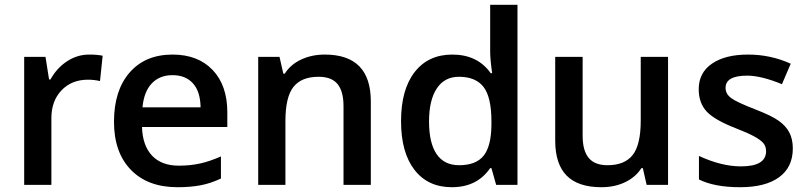

<svg xmlns="http://www.w3.org/2000/svg" viewBox="-20 -780 3407 810"><path d="M356 -549.8Q390.6 -549.8 413.1 -544.9L401.9 -438Q377.4 -443.8 351.1 -443.8Q282.2 -443.8 239.5 -398.9Q196.8 -354 196.8 -282.2V0H82V-540H171.9L187 -444.8H192.9Q219.7 -493.2 262.9 -521.5Q306.2 -549.8 356 -549.8Z M729 9.8Q603 9.8 532 -63.7Q460.9 -137.2 460.9 -266.1Q460.9 -398.4 526.9 -474.1Q592.8 -549.8 708 -549.8Q814.9 -549.8 877 -484.9Q939 -419.9 939 -306.2V-244.1H579.1Q581.5 -165.5 621.6 -123.3Q661.6 -81.1 734.4 -81.1Q782.2 -81.1 823.5 -90.1Q864.7 -99.1 912.1 -120.1V-26.9Q870.1 -6.8 827.1 1.5Q784.2 9.8 729 9.8ZM708 -462.9Q653.3 -462.9 620.4 -428.2Q587.4 -393.6 581.1 -327.1H826.2Q825.2 -394 793.9 -428.5Q762.7 -462.9 708 -462.9Z M1544.4 0H1429.2V-332Q1429.2 -394.5 1404.1 -425.3Q1378.9 -456.1 1324.2 -456.1Q1251.5 -456.1 1217.8 -413.1Q1184.1 -370.1 1184.1 -269V0H1069.3V-540H1159.2L1175.3 -469.2H1181.2Q1205.6 -507.8 1250.5 -528.8Q1295.4 -549.8 1350.1 -549.8Q1544.4 -549.8 1544.4 -352.1Z M1886.2 9.8Q1785.2 9.8 1728.5 -63.5Q1671.9 -136.7 1671.9 -269Q1671.9 -401.9 1729.2 -475.8Q1786.6 -549.8 1888.2 -549.8Q1994.6 -549.8 2050.3 -471.2H2056.2Q2047.9 -529.3 2047.9 -563V-759.8H2163.1V0H2073.2L2053.2 -70.8H2047.9Q1992.7 9.8 1886.2 9.8ZM1917 -83Q1987.8 -83 2020 -122.8Q2052.2 -162.6 2053.2 -252V-268.1Q2053.2 -370.1 2020 -413.1Q1986.8 -456.1 1916 -456.1Q1855.5 -456.1 1822.8 -407Q1790 -357.9 1790 -267.1Q1790 -177.2 1821.8 -130.1Q1853.5 -83 1917 -83Z M2708 0 2691.9 -70.8H2686Q2662.1 -33.2 2617.9 -11.7Q2573.7 9.8 2517.1 9.8Q2418.9 9.8 2370.6 -39.1Q2322.3 -87.9 2322.3 -187V-540H2438V-207Q2438 -145 2463.4 -114Q2488.8 -83 2543 -83Q2615.2 -83 2649.2 -126.2Q2683.1 -169.4 2683.1 -271V-540H2798.3V0Z M3324.7 -153.8Q3324.7 -74.7 3267.1 -32.5Q3209.5 9.8 3102.1 9.8Q2994.1 9.8 2928.7 -22.9V-122.1Q3023.9 -78.1 3106 -78.1Q3211.9 -78.1 3211.9 -142.1Q3211.9 -162.6 3200.2 -176.3Q3188.5 -189.9 3161.6 -204.6Q3134.8 -219.2 3086.9 -237.8Q2993.7 -273.9 2960.7 -310.1Q2927.7 -346.2 2927.7 -403.8Q2927.7 -473.1 2983.6 -511.5Q3039.6 -549.8 3135.7 -549.8Q3231 -549.8 3315.9 -511.2L3278.8 -424.8Q3191.4 -460.9 3131.8 -460.9Q3041 -460.9 3041 -409.2Q3041 -383.8 3064.7 -366.2Q3088.4 -348.6 3168 -317.9Q3234.9 -292 3265.1 -270.5Q3295.4 -249 3310.1 -220.9Q3324.7 -192.9 3324.7 -153.8Z"/></svg>

Font: Sahel SemiBold FD
Style: SemiBold-FD
Weight: 600
Foundry: Saber Rastikerdar (saber.rastikerdar@gmail.com)
Version: Version 3.3.0